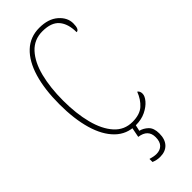

<svg xmlns="http://www.w3.org/2000/svg" viewBox="-300 -765 1027 1027"><g transform="rotate(-45 213.5 -251.0)"><path d="M254 10Q186 10 139 -36Q92 -82 68 -164.5Q44 -247 44 -358Q44 -471 68.5 -553Q93 -635 140.5 -679.5Q188 -724 257 -724Q325 -724 364 -690Q403 -656 403 -612Q403 -566 382 -566Q382 -629 352.5 -664Q323 -699 256 -699Q193 -699 152 -654.5Q111 -610 91.5 -533Q72 -456 72 -358Q72 -260 92 -182.5Q112 -105 152.5 -60Q193 -15 254 -15Q310 -15 340 -42Q370 -69 386 -112Q399 -104 399 -84Q399 -66 380.5 -44Q362 -22 329.5 -6Q297 10 254 10ZM226 222Q202 222 178 212V189Q205 197 223 197Q251 197 267.5 180.5Q284 164 284 130Q284 72 219 63L233 -9H258L246 44Q271 50 291.5 69.5Q312 89 312 130Q312 174 289.5 198Q267 222 226 222Z"/></g></svg>

Font: Noto Serif Khmer ExtraCondensed Thin
Style: Regular
Weight: 100
Width: 2
Designer: Danh Hong and the Monotype Design Team
Foundry: Monotype Imaging Inc.
Version: Version 2.004; ttfautohint (v1.8.4.7-5d5b)